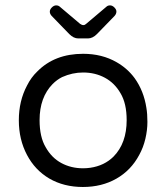

<svg xmlns="http://www.w3.org/2000/svg" viewBox="-20 -708 634 732"><path d="M278.3 -561.5H315.4Q333 -561.5 349.6 -578.1L417 -647.5Q423.8 -655.3 423.8 -664.1Q423.8 -671.9 416 -679.7Q408.2 -687.5 399.4 -687.5Q390.6 -687.5 384.8 -681.6L308.6 -617.2Q303.7 -612.3 297.9 -612.3Q292 -612.3 285.2 -617.2L209 -681.6Q203.1 -687.5 194.3 -687.5Q185.5 -687.5 177.7 -679.7Q169.9 -671.9 169.9 -663.6Q169.9 -655.3 176.8 -647.5Q244.1 -578.1 244.1 -578.1Q260.7 -561.5 278.3 -561.5ZM538.1 -296.9Q528.3 -361.3 493.2 -410.2Q465.8 -447.3 424.8 -470.7Q369.1 -502.9 296.9 -502.9Q188.5 -502.9 122.1 -435.5Q98.6 -413.1 83 -381.8Q51.8 -323.2 51.8 -249.5Q51.8 -175.8 83 -117.2Q113.3 -59.6 168 -27.3Q223.6 4.9 295.9 4.9Q368.2 4.9 423.8 -26.9Q479.5 -58.6 510.7 -117.2Q526.4 -145.5 534.2 -178.7Q542 -211.9 542 -243.2Q542 -274.4 538.1 -296.9ZM296.9 -66.4Q251 -66.4 213.9 -86.4Q176.8 -106.4 154.3 -146.5Q130.9 -185.5 130.9 -250Q130.9 -336.9 180.7 -387.7Q197.3 -404.3 216.8 -414.1Q255.9 -431.6 296.9 -431.6Q342.8 -431.6 379.9 -411.6Q417 -391.6 439.5 -352.5Q462.9 -313.5 462.9 -250Q462.9 -162.1 413.1 -111.3Q377.9 -76.2 324.2 -68.4Q310.5 -66.4 296.9 -66.4Z"/></svg>

Font: FakePearl
Style: Light
Weight: 350
Version: Version 1.2